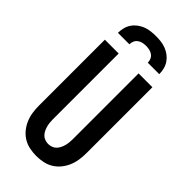

<svg xmlns="http://www.w3.org/2000/svg" viewBox="-296 -1019 1091 1091"><g transform="rotate(45 250.0 -473.5)"><path d="M250 8Q223 8 196 2.5Q169 -3 146 -17Q123 -31 105.5 -52.5Q88 -74 77.5 -99Q67 -124 63 -151Q59 -178 59 -205V-735H170V-205Q170 -192 171.5 -178.5Q173 -165 176.5 -152.5Q180 -140 186 -128Q192 -116 201.5 -106.5Q211 -97 224 -92.5Q237 -88 250 -88Q263 -88 276 -92.5Q289 -97 298.5 -106.5Q308 -116 314 -128Q320 -140 323.5 -152.5Q327 -165 328.5 -178.5Q330 -192 330 -205V-735H441V-205Q441 -178 437 -151Q433 -124 422.5 -99Q412 -74 394.5 -52.5Q377 -31 354 -17Q331 -3 304 2.5Q277 8 250 8ZM84 -815Q84 -836 89 -856Q94 -876 105.5 -893Q117 -910 133.5 -922.5Q150 -935 169 -942.5Q188 -950 208.5 -952.5Q229 -955 250 -955Q271 -955 291.5 -952.5Q312 -950 331 -942.5Q350 -935 366.5 -922.5Q383 -910 394.5 -893Q406 -876 411 -856Q416 -836 416 -815H324Q324 -829 318.5 -841.5Q313 -854 302 -862Q291 -870 277.5 -873Q264 -876 250 -876Q236 -876 222.5 -873Q209 -870 198 -862Q187 -854 181.5 -841.5Q176 -829 176 -815Z"/></g></svg>

Font: Iosevka Fixed
Style: Bold
Weight: 700
Monospace: yes
Designer: Belleve Invis
Foundry: Belleve Invis
Version: Version 32.3.0